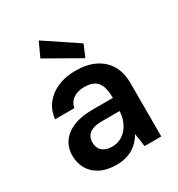

<svg xmlns="http://www.w3.org/2000/svg" viewBox="-183 -885 945 1017"><g transform="rotate(-30 289.5 -376.5)"><path d="M236 12Q175 12 134.5 -9.5Q94 -31 74 -67Q54 -103 54 -146Q54 -194 78.5 -229.5Q103 -265 150.5 -285Q198 -305 268 -305H393Q393 -347 383.5 -375Q374 -403 351.5 -417Q329 -431 290 -431Q250 -431 223 -413Q196 -395 189 -360H71Q77 -413 106.5 -450.5Q136 -488 183.5 -508.5Q231 -529 290 -529Q362 -529 411.5 -504.5Q461 -480 487 -435Q513 -390 513 -326V0H411L399 -81Q388 -61 372.5 -44Q357 -27 337 -14.5Q317 -2 291.5 5Q266 12 236 12ZM262 -83Q289 -83 312 -94Q335 -105 351.5 -124.5Q368 -144 377.5 -169Q387 -194 389 -223V-227H280Q245 -227 223 -218Q201 -209 191 -192.5Q181 -176 181 -155Q181 -132 190.5 -116Q200 -100 218.5 -91.5Q237 -83 262 -83ZM372 -560 165 -678 205 -765 403 -633Z"/></g></svg>

Font: DM Sans 11pt SemiBold
Style: Regular
Weight: 600
Version: Version 4.004;gftools[0.9.30]